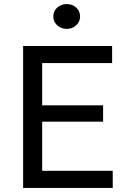

<svg xmlns="http://www.w3.org/2000/svg" viewBox="-20 -927 645 947"><path d="M94 0V-700H533V-616H188V-407.5H488.5V-327H188V-84.5H536V0ZM309 -784.5Q282 -784.5 262.5 -801.8Q243 -819 243 -846Q243 -873 262.5 -890Q282 -907 309 -907Q336 -907 355.5 -890Q375 -873 375 -845.5Q375 -819.5 355.5 -802Q336 -784.5 309 -784.5Z"/></svg>

Font: Geologica Cursive Light
Style: Regular
Weight: 300
Designer: Sindre Bremnes, Frode Helland
Foundry: Monokrom Skriftforlag AS
Version: Version 1.010;gftools[0.9.28]